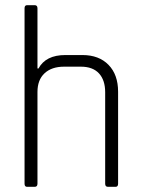

<svg xmlns="http://www.w3.org/2000/svg" viewBox="-20 -723 547 743"><path d="M114 0H85Q75 0 75 -12V-691Q75 -703 85 -703H114Q125 -703 125 -691V-458H129Q157 -510 233 -510H299Q363 -510 400 -472Q437 -434 437 -368V-12Q437 0 427 0H398Q387 0 387 -12V-366Q387 -413 363 -439Q339 -465 293 -465H228Q180 -465 152.5 -439.5Q125 -414 125 -367V-12Q125 0 114 0Z"/></svg>

Font: Rajdhani
Style: Regular
Weight: 400
Designer: Satya Rajpurohit, Jyotish Sonowal
Foundry: Indian Type Foundry
Version: Version 1.201 February 1, 2022